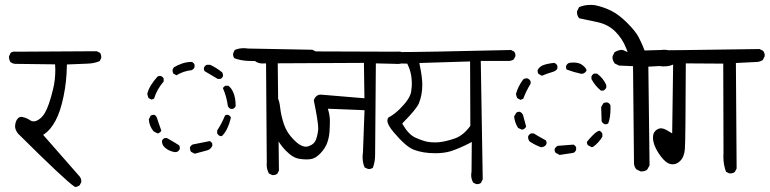

<svg xmlns="http://www.w3.org/2000/svg" viewBox="-20 -754 3091 771"><path d="M306.6 -25.9Q306.6 -37.1 299.3 -45.9L153.3 -212.4L159.7 -216.8Q183.6 -233.4 203.1 -269.8Q222.7 -306.2 235.1 -366.5Q247.6 -426.8 248.5 -488.3V-495.1L333 -498.5Q359.4 -499.5 380.4 -508.8L386.2 -520.5Q386.7 -522.5 386.7 -524.4Q386.7 -535.2 381.3 -542L368.2 -548.3L44.4 -546.4Q41.5 -546.9 39.1 -546.9Q29.3 -546.9 22.5 -541.5L16.1 -527.3Q16.1 -526.9 16.1 -525.9Q16.1 -514.2 22 -504.9Q29.8 -499 39.6 -497.6L201.2 -495.6Q202.1 -481 202.1 -473.1Q202.1 -433.6 193.4 -397Q176.8 -328.1 159.7 -299.8Q148.4 -281.2 133.3 -272.5Q124 -266.6 115.2 -266.6Q106.9 -266.6 99.6 -272Q86.9 -280.3 71.8 -283.7Q68.8 -284.7 65.9 -284.7Q57.6 -284.7 52.2 -278.8Q43 -270 41 -252Q40.5 -250 40.5 -247.6Q40.5 -232.4 52.2 -217.8Q240.7 -30.3 278.8 -4.9L283.2 -2.9Q292 -4.4 299.8 -9.8L306.2 -22.5Q306.6 -24.4 306.6 -25.9Z M1076.2 -50.8Q1086.4 -50.8 1093.8 -56.6L1100.1 -68.8L1095.2 -507.3H1228Q1237.8 -508.3 1246.1 -513.7L1252.4 -526.4Q1252.9 -528.3 1252.9 -530.3Q1252.9 -532.2 1252.7 -533.7Q1252.4 -535.2 1252.2 -536.9Q1252 -538.6 1251.5 -540Q1251 -541.5 1250.5 -543Q1249 -545.4 1247.1 -547.9L1234.4 -554.2L975.6 -559.1Q966.8 -560.5 958.5 -560.5Q939 -560.5 922.4 -553.2L916.5 -540Q916 -538.1 916 -535.2Q916 -526.4 921.4 -520Q947.8 -510.3 978.8 -509.3Q1009.8 -508.3 1041 -508.3H1048.3L1051.3 -100.6L1050.8 -93.3Q1050.8 -73.7 1060.1 -57.1L1072.3 -51.3Q1074.2 -50.8 1076.2 -50.8ZM832.5 -177.2Q829.1 -184.1 822.3 -187.5Q788.6 -180.2 753.9 -173.8Q746.1 -169.9 742.7 -162.1Q742.7 -161.6 742.7 -160.6Q742.7 -150.9 747.1 -144.5L761.7 -136.7L812.5 -150.4Q820.3 -152.8 825 -157.5Q829.6 -162.1 832.5 -168ZM630.4 -186.5Q630.4 -173.3 640.6 -163.1L642.6 -161.1Q657.2 -147.9 681.2 -143.1L690.4 -144Q698.2 -147.5 701.7 -155.3Q702.1 -157.7 702.1 -159.7Q702.1 -166.5 699.2 -170.4Q685.5 -179.7 650.4 -199.7H641.1Q633.8 -196.3 630.4 -188.5Q630.4 -187.5 630.4 -186.5ZM871.1 -207.5Q895.5 -231 907.2 -282.2Q903.8 -289.6 896.5 -292.5Q894.5 -293 893.1 -293Q887.7 -293 883.8 -290.5Q870.6 -258.3 852.1 -230V-218.3Q855.5 -211.9 863.3 -207.5ZM597.2 -293Q590.8 -293 585.4 -290L577.6 -274.9Q579.1 -248 596.7 -226.6L612.8 -218.3L617.2 -219.2Q624 -222.2 627.9 -229Q618.7 -253.9 615.2 -265.4Q611.8 -276.9 610.4 -280.3Q606.4 -290 600.6 -292.5Q598.6 -293 597.2 -293ZM885.3 -409.7Q878.9 -406.7 875 -400.4Q890.1 -366.2 895 -328.1Q898.4 -320.3 905.8 -316.9H915.5Q922.9 -320.3 926.3 -327.6Q926.3 -361.3 917 -382.3Q908.7 -401.9 896.5 -409.7ZM622.1 -449.2Q615.7 -449.2 611.8 -445.8Q597.7 -430.2 586.4 -412.1Q575.7 -395.5 571.3 -376.5L576.2 -360.4L588.4 -354L598.6 -357.9Q610.4 -396 637.2 -426.8V-439Q633.8 -445.3 626 -448.7Q624 -449.2 622.1 -449.2ZM875.5 -450.2Q875.5 -458 872.6 -462.9Q849.1 -482.4 823.7 -493.7H810.1Q802.7 -490.2 799.3 -482.4Q798.8 -480.5 798.8 -479.2Q798.8 -478 798.8 -476.1Q799.3 -472.2 801.8 -468.3L854.5 -437H864.7Q872.1 -440.4 875.5 -448.2Q875.5 -449.2 875.5 -450.2ZM761.2 -494.6Q757.8 -502 750.5 -505.4Q730 -505.4 711.4 -499Q692.9 -492.7 677.7 -483.4L673.3 -474.6Q672.9 -472.7 672.9 -470.7Q672.9 -463.9 676.3 -458.5L688.5 -451.7Q716.8 -468.8 749 -472.2Q757.8 -475.6 761.2 -483.9Z M1460.9 -75.2Q1470.7 -75.2 1477.5 -80.6Q1486.3 -105 1486.3 -131.8L1489.3 -499.5L1568.8 -497.6Q1572.8 -497.1 1575.9 -497.1Q1579.1 -497.1 1583.5 -497.6Q1594.2 -498.5 1605 -504.9L1611.3 -517.6Q1611.8 -519.5 1611.8 -522.9Q1611.8 -531.7 1606 -539.6Q1594.7 -546.9 1579.6 -546.9L1572.8 -546.4L1039.6 -548.3Q1033.7 -549.3 1028.8 -549.3Q1015.6 -549.3 1006.3 -543L1000 -530.3Q1000 -529.3 1000 -528.8Q1000 -516.6 1005.9 -507.3Q1018.6 -499 1035.2 -499Q1035.2 -499 1041.5 -499.5L1441.4 -501.5L1443.4 -359.4L1274.9 -373.5Q1271 -374 1268.1 -374Q1257.8 -374 1251 -368.2Q1242.2 -360.4 1240.2 -350.6Q1257.8 -265.1 1257.8 -239.3Q1257.8 -236.8 1257.8 -234.9Q1255.9 -213.4 1249.5 -195.3Q1242.7 -174.8 1219.2 -167Q1213.9 -165 1208.5 -165Q1187 -165 1160.2 -192.4Q1131.3 -221.2 1120.1 -255.4Q1108.4 -290.5 1105.2 -320.6Q1102.1 -350.6 1094.2 -361.3L1081.5 -367.7Q1080.6 -367.7 1080.1 -367.7Q1067.4 -367.7 1058.1 -361.8Q1052.7 -354 1050.8 -344.7Q1057.6 -290 1074.2 -239.3Q1092.3 -184.6 1128.4 -148.4Q1156.7 -119.6 1182.6 -116.2Q1198.2 -113.8 1210.2 -113.8Q1222.2 -113.8 1231 -115.7Q1248.5 -119.1 1267.6 -139.2Q1287.1 -160.2 1294.4 -181.9Q1301.8 -203.6 1303.2 -225.8Q1304.7 -248 1304.7 -268.1Q1304.7 -288.1 1299.3 -307.6L1296.4 -317.4L1443.8 -311.5L1437.5 -141.6Q1436 -132.3 1436 -123Q1436 -100.1 1444.3 -81.5L1457.5 -75.7Q1459.5 -75.2 1460.9 -75.2Z M1891.6 -15.1Q1893.6 -14.6 1896.5 -14.6Q1904.8 -14.6 1911.1 -19.5L1918.5 -33.7L1910.6 -509.3H2025.9Q2035.6 -510.3 2043 -515.6L2049.3 -527.3Q2049.8 -529.3 2049.8 -531.2Q2049.8 -541 2044.4 -546.9L2032.2 -553.2Q1677.2 -544.9 1585 -544.9Q1559.1 -544.9 1554.2 -545.4Q1549.3 -545.9 1543.9 -545.9Q1527.8 -545.9 1508.3 -539.1L1502.4 -527.3Q1502.4 -526.9 1502.4 -525.9Q1502.4 -514.6 1508.3 -508.3Q1515.1 -502 1523.9 -500.5L1615.2 -498.5L1617.2 -494.6Q1630.4 -466.8 1632.8 -437.5Q1633.8 -427.2 1633.8 -420.7Q1633.8 -414.1 1633.3 -405.5Q1632.8 -397 1630.9 -384.8Q1625.5 -356.4 1586.9 -317.9Q1562.5 -293.5 1539.6 -282.2Q1535.6 -277.3 1535.6 -270Q1535.6 -252.9 1559.6 -224.6Q1608.9 -165.5 1641.6 -152.8Q1678.7 -138.7 1727.5 -138.7Q1763.7 -138.7 1790.5 -147Q1822.3 -157.2 1863.8 -178.2L1874.5 -184.1L1873.5 -64Q1872.1 -57.6 1872.1 -50.8Q1872.1 -34.2 1880.4 -20.5ZM1745.1 -183.1Q1734.4 -182.1 1728.5 -182.1Q1709.5 -182.1 1696.3 -184.6Q1674.3 -189.5 1648.4 -201.2Q1620.6 -213.9 1598.1 -252.9L1595.2 -257.8L1599.1 -262.2Q1652.8 -316.4 1662.1 -339.4Q1675.8 -372.6 1675.8 -413.6Q1675.8 -443.8 1665.5 -492.7L1664.1 -501L1867.7 -507.3L1868.7 -248.5Q1840.3 -209.5 1805.7 -197.8Q1771 -186 1745.1 -183.1Z M2551.8 -65.9Q2553.7 -65.4 2556.6 -65.4Q2559.6 -65.4 2563.5 -66.4Q2572.3 -67.4 2579.1 -73.2L2588.4 -89.8L2583.5 -486.3L2627.4 -488.8Q2637.2 -487.3 2643.1 -487.3Q2659.2 -487.3 2670.2 -490.2Q2681.2 -493.2 2689.9 -498.5L2697.8 -514.6Q2698.2 -516.6 2698.2 -520.8Q2698.2 -524.9 2696.5 -530.8Q2694.8 -536.6 2690.4 -542Q2670.4 -554.2 2646 -554.2Q2640.1 -554.2 2633.3 -553.2L2568.4 -551.3Q2560.1 -572.8 2554.2 -585Q2548.3 -597.2 2544.4 -605Q2532.2 -628.4 2498.8 -661.9Q2465.3 -695.3 2435.1 -710.4Q2404.8 -725.6 2370.6 -732.9Q2359.9 -734.4 2351.6 -734.4Q2325.7 -734.4 2305.2 -725.1L2297.4 -709Q2296.9 -707 2296.9 -705.6Q2296.9 -691.4 2305.7 -680.7Q2343.8 -672.9 2381.3 -664.6Q2422.9 -655.3 2451.7 -626.5Q2480 -597.7 2494.1 -561L2500.5 -544.9L2484.4 -551.8Q2481 -553.7 2476.6 -553.7Q2463.9 -553.7 2447.8 -544.4L2439.9 -528.3Q2439.5 -526.4 2439.5 -522.2Q2439.5 -518.1 2441.7 -511.7Q2443.8 -505.4 2448.7 -499L2465.8 -490.7L2522 -488.3L2525.9 -96.2Q2527.3 -83.5 2535.2 -74.2ZM2293.5 -162.6Q2290 -169.9 2282.7 -173.3Q2251 -170.4 2220.2 -168.5Q2211.9 -165 2207.5 -156.2Q2207 -154.3 2207 -152.3Q2207 -146 2210.9 -140.6L2227.1 -131.8L2282.2 -140.1Q2290 -143.6 2293.5 -151.9ZM2174.3 -175.8Q2174.8 -177.7 2174.8 -180.2Q2174.8 -186 2171.9 -190.4Q2147 -203.6 2123 -218.3H2112.8Q2104.5 -214.8 2101.1 -207Q2100.6 -205.6 2100.6 -203.6Q2100.6 -192.9 2107.4 -185.5Q2129.9 -170.9 2152.8 -162.6L2162.1 -164.6Q2170.9 -168 2174.3 -175.8ZM2398.9 -217.3Q2394.5 -225.6 2387.2 -229Q2377.9 -228.5 2359.9 -210.4Q2349.6 -200.2 2336.9 -184.6Q2336.9 -183.1 2336.9 -182.1Q2336.9 -175.3 2340.8 -170.9L2355.5 -163.1L2361.3 -164.1Q2384.8 -180.7 2398.9 -205.1ZM2065.9 -305.2Q2058.1 -305.2 2053.7 -301.8L2044.4 -286.6Q2046.9 -261.2 2060.5 -240.2L2075.7 -233.4L2080.6 -234.4Q2088.9 -237.8 2092.8 -245.6Q2086.4 -269.5 2080.1 -292.5Q2076.2 -300.8 2067.4 -305.2Q2066.9 -305.2 2065.9 -305.2ZM2411.6 -254.9Q2418 -254.9 2422.4 -258.3Q2431.6 -281.7 2431.6 -319.3Q2431.6 -325.2 2431.2 -331.5Q2427.7 -338.9 2419.9 -342.3Q2417.5 -342.8 2415 -342.8Q2408.2 -342.8 2402.8 -339.4L2394 -324.2L2396 -267.1Q2399.4 -259.3 2408.2 -255.4Q2410.2 -254.9 2411.6 -254.9ZM2095.2 -439.5Q2086.4 -439.5 2080.6 -434.6Q2060.1 -407.2 2051.8 -376L2056.6 -360.4L2069.8 -353L2081.1 -357.4Q2092.8 -388.7 2110.8 -418V-427.7Q2106.4 -435.5 2098.6 -439Q2096.7 -439.5 2095.2 -439.5ZM2365.7 -458.5Q2358.4 -455.1 2355 -446.8V-436.5Q2370.1 -408.7 2393.1 -390.1H2402.8Q2410.2 -393.6 2414.6 -401.9V-412.6Q2402.8 -439.9 2377.4 -458.5ZM2218.3 -489.7Q2214.8 -497.6 2206.1 -501.5Q2182.6 -499.5 2163.6 -493.2Q2146.5 -487.3 2139.2 -473.1Q2138.7 -471.7 2138.7 -469.7Q2138.7 -462.9 2142.1 -457.5L2155.8 -449.7Q2178.7 -459.5 2198.2 -464.8Q2214.4 -469.7 2218.3 -479ZM2283.2 -502.9Q2274.9 -502.9 2265.6 -501.5Q2256.8 -498 2253.4 -489.3Q2252.9 -487.3 2252.9 -485.6Q2252.9 -483.9 2253.2 -482.4Q2253.4 -481 2253.4 -479.5Q2254.4 -477.1 2255.9 -474.6Q2284.7 -463.9 2314.5 -457.5L2323.2 -459Q2331.1 -462.9 2335.4 -470.7Q2335 -480 2318.8 -492.7Q2305.7 -502.9 2283.2 -502.9Z M2569.8 -551.3H2552.2Q2532.7 -551.3 2517.1 -544.4L2510.3 -530.3Q2510.3 -529.8 2510.3 -528.8Q2510.3 -515.6 2516.6 -505.9L2530.3 -498.5H2683.1L2679.2 -218.3L2668 -225.1Q2646.5 -238.8 2634.8 -238.8Q2622.1 -238.8 2611.3 -228Q2602.1 -218.8 2602.1 -201.7Q2602.1 -182.1 2613.3 -158.9Q2624.5 -135.7 2643.1 -114.7Q2661.6 -94.2 2681.2 -94.2Q2698.2 -94.2 2711.9 -108.4Q2727.5 -123.5 2730.2 -155.8Q2732.9 -188 2733.9 -499.5L2884.3 -498.5L2885.3 -139.6L2884.8 -125Q2884.8 -92.3 2895.5 -64L2908.2 -58.1Q2910.2 -57.6 2912.1 -57.6Q2923.3 -57.6 2930.7 -63.5L2938 -77.1L2935.1 -501L3022.9 -505.4Q3033.7 -506.8 3043 -512.7L3050.3 -527.3Q3050.8 -529.3 3050.8 -532.7Q3050.8 -536.1 3049.3 -540.8Q3047.9 -545.4 3044.4 -549.8L3030.3 -557.1Q2638.2 -551.3 2569.8 -551.3Z"/></svg>

Font: Bakudai
Style: ExtraLight
Weight: 200
Version: Version 1.48